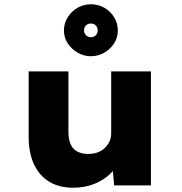

<svg xmlns="http://www.w3.org/2000/svg" viewBox="-20 -867 849 898"><path d="M322 11Q257 11 210.5 -17Q164 -45 139 -98.5Q114 -152 114 -228V-533H300V-251Q300 -216 310 -193Q320 -170 341 -158.5Q362 -147 393 -147Q415 -147 434.5 -153.5Q454 -160 468.5 -173.5Q483 -187 491.5 -204.5Q500 -222 500 -244V-533H686V0H514L504 -108L539 -120Q528 -86 497 -55.5Q466 -25 421.5 -7Q377 11 322 11ZM405 -604Q372 -604 343.5 -620.5Q315 -637 297 -664Q279 -691 279 -724Q279 -758 296.5 -786Q314 -814 342.5 -830.5Q371 -847 405 -847Q440 -847 468.5 -830.5Q497 -814 514 -786Q531 -758 531 -724Q531 -691 513.5 -664Q496 -637 467.5 -620.5Q439 -604 405 -604ZM405 -693Q419 -693 428 -702Q437 -711 437 -724Q437 -739 428 -748Q419 -757 405 -757Q391 -757 382 -748Q373 -739 373 -725Q373 -711 382.5 -702Q392 -693 405 -693Z"/></svg>

Font: Lexend Exa ExtraBold
Style: Regular
Weight: 800
Designer: Bonnie Shaver-Troup, Thomas Jockin
Foundry: Lexend
Version: Version 1.007